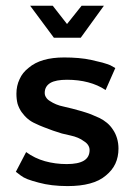

<svg xmlns="http://www.w3.org/2000/svg" viewBox="-20 -626 458 656"><path d="M160.2 -606.4Q140.6 -606.4 83 -606.4Q103.5 -579.1 164.1 -497.1Q186.5 -497.1 255.9 -497.1Q275.4 -524.4 335 -606.4Q316.4 -606.4 258.8 -606.4Q246.1 -590.8 209 -543.9Q196.3 -559.6 160.2 -606.4ZM34.2 -39.1Q38.1 -36.1 50.8 -26.4Q59.6 -19.5 74.2 -13.7Q89.8 -7.8 112.3 -2Q133.8 3.9 158.2 6.8Q183.6 9.8 210.9 9.8Q254.9 9.8 287.1 1Q320.3 -7.8 341.8 -26.4Q363.3 -43.9 374 -66.4Q384.8 -89.8 384.8 -118.2Q384.8 -136.7 379.9 -153.3Q375 -169.9 366.2 -182.6Q357.4 -196.3 345.7 -206.1Q334 -215.8 320.3 -222.7Q305.7 -228.5 291 -235.4Q275.4 -241.2 258.8 -246.1Q242.2 -251 226.6 -254.9Q211.9 -258.8 198.2 -261.7Q183.6 -264.6 171.9 -269.5Q160.2 -274.4 151.4 -280.3Q141.6 -286.1 137.7 -293Q132.8 -299.8 132.8 -308.6Q132.8 -331.1 152.3 -342.8Q170.9 -353.5 209 -353.5Q248 -353.5 281.2 -344.7Q314.5 -335.9 340.8 -318.4Q351.6 -343.8 374 -393.6Q369.1 -396.5 356.4 -403.3Q346.7 -407.2 330.1 -412.1Q314.5 -416 293 -420.9Q271.5 -425.8 248 -427.7Q224.6 -429.7 199.2 -429.7Q159.2 -429.7 128.9 -420.9Q98.6 -412.1 78.1 -394.5Q56.6 -377.9 46.9 -355.5Q36.1 -333 36.1 -305.7Q36.1 -287.1 40 -271.5Q44.9 -255.9 53.7 -243.2Q63.5 -229.5 75.2 -219.7Q86.9 -210 100.6 -204.1Q114.3 -197.3 129.9 -191.4Q144.5 -185.5 161.1 -179.7Q176.8 -174.8 191.4 -169.9Q207 -166 220.7 -163.1Q234.4 -160.2 246.1 -155.3Q257.8 -150.4 266.6 -143.6Q276.4 -137.7 281.2 -129.9Q286.1 -122.1 286.1 -113.3Q286.1 -88.9 266.6 -77.1Q247.1 -65.4 208 -65.4Q168.9 -65.4 133.8 -75.2Q98.6 -85 69.3 -106.4Q57.6 -84 34.2 -39.1Z"/></svg>

Font: TextaAlt
Style: Bold
Weight: 400
Designer: Daniel Hernandez & Miguel Hernandez
Version: Version 1.005;com.myfonts.easy.latinotype.texta.alt-bold.wfk